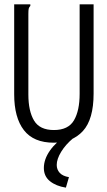

<svg xmlns="http://www.w3.org/2000/svg" viewBox="-20 -643 490 880"><path d="M226 11Q134 11 89.5 -46.5Q45 -104 45 -211V-623H119V-616Q113 -610 111.5 -603Q110 -596 110 -579V-210Q110 -134 136 -90.5Q162 -47 227 -47Q293 -47 319 -91.5Q345 -136 345 -213V-623H409V-214Q409 -96 360 -42.5Q311 11 226 11ZM296 169 282 217Q237 210 209 187.5Q181 165 181 127Q181 87 209 47Q237 7 290 -27L316 -10Q281 19 260.5 52.5Q240 86 240 113Q240 134 253.5 149Q267 164 296 169Z"/></svg>

Font: Inconsolata SemiCondensed
Style: Regular
Weight: 400
Width: 4
Monospace: yes
Designer: Raph Levien, Cyreal, Brenton Simpson
Foundry: Raph Levien, Cyreal, Google
Version: Version 3.000; ttfautohint (v1.8.2.53-6de2)